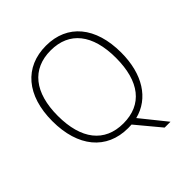

<svg xmlns="http://www.w3.org/2000/svg" viewBox="-236 -882 1210 1210"><g transform="rotate(-45 368.5 -277.0)"><path d="M534 170H586L450 1C590 -34 675 -166 675 -358C675 -585 561 -724 370 -724C179 -724 62 -587 62 -359C62 -131 177 10 369 10L400 9ZM369 -32C202 -32 110 -150 110 -358C110 -565 203 -682 370 -682C536 -682 628 -566 628 -358C628 -148 537 -32 369 -32Z"/></g></svg>

Font: Kathrein 35 Thin
Style: Regular
Weight: 250
Designer: Lazydogs Typefoundry, based on Open Sans by Ascender Corporation
Foundry: Lazydogs Typefoundry
Version: Version 1.003;PS 001.003;hotconv 1.0.88;makeotf.lib2.5.64775